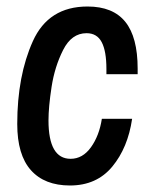

<svg xmlns="http://www.w3.org/2000/svg" viewBox="-20 -558 465 590"><path d="M33 -177Q33 -325 81 -431.5Q129 -538 249 -538Q327 -538 365 -491Q403 -444 403 -347V-330H307V-346Q307 -401 292.5 -428.5Q278 -456 246 -456Q200 -456 174 -404.5Q148 -353 138.5 -291Q129 -229 129 -188Q129 -70 197 -70Q234 -70 259.5 -105.5Q285 -141 293 -193H386Q373 -104 325 -46Q277 12 195 12Q117 12 75 -35Q33 -82 33 -177Z"/></svg>

Font: Archivo Narrow Medium
Style: Italic
Weight: 500
Italic angle: -8°
Designer: Hector Gatti
Foundry: Omnibus-Type
Version: Version 2.001